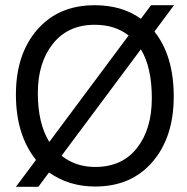

<svg xmlns="http://www.w3.org/2000/svg" viewBox="-20 -707 715 736"><path d="M345 -67Q448 -67 505 -139.5Q562 -212 562 -330.5Q562 -449 520 -518L216 -110Q270 -67 345 -67ZM169 -163 473 -571Q421 -612 343 -612Q241 -612 183 -539.5Q125 -467 125 -350.5Q125 -234 169 -163ZM572 -586Q646 -493 646 -337Q646 -181 564.5 -86.5Q483 8 345 8Q244 8 168 -46L127 9H41L118 -94Q41 -190 41 -344.5Q41 -499 122.5 -593Q204 -687 343 -687Q448 -687 520 -635L559 -687H647Z"/></svg>

Font: Hind Vadodara
Style: Regular
Weight: 400
Designer: Hitesh Malaviya
Foundry: Indian Type Foundry
Version: Version 0.702;PS 1.0;hotconv 1.0.81;makeotf.lib2.5.63406